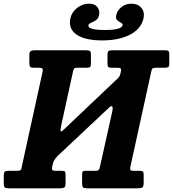

<svg xmlns="http://www.w3.org/2000/svg" viewBox="-56 -1023 939 1043"><path d="M657.5 -1003Q693.5 -1003 712.2 -980Q731 -957 723.5 -923Q711 -867 651.2 -835.2Q591.5 -803.5 499 -803.5Q405.5 -803.5 359.8 -835.2Q314 -867 326.5 -924Q334 -957.5 363 -980.2Q392 -1003 428 -1003Q458 -1003 472.8 -984.8Q487.5 -966.5 482 -940.5Q478 -922 464.8 -913.2Q451.5 -904.5 438.8 -899.2Q426 -894 424.5 -886Q418.5 -860 515.5 -860Q604 -860 610 -886Q611.5 -894.5 601 -899.5Q590.5 -904.5 581 -913.2Q571.5 -922 575.5 -940.5Q581 -966.5 604.2 -984.8Q627.5 -1003 657.5 -1003ZM600.5 -633.5Q603.5 -647 599.2 -651Q595 -655 581 -655H548.5Q536.5 -655 532.2 -659.2Q528 -663.5 528 -678V-724.5Q528 -741.5 533.5 -745.8Q539 -750 555 -750H839.5Q853 -750 858.2 -746.2Q863.5 -742.5 863.5 -728.5V-675.5Q863.5 -663 858 -659Q852.5 -655 839 -655H792Q776.5 -655 772 -650.5Q767.5 -646 765 -631L652 -116Q650 -103.5 653 -99.2Q656 -95 668.5 -95H702Q715.5 -95 720 -91Q724.5 -87 724.5 -73V-31.5Q724.5 -9.5 717 -4.8Q709.5 0 688.5 0H418Q400 0 395 -5Q390 -10 390 -28.5V-75Q390 -87 393.2 -91Q396.5 -95 408.5 -95H461Q475.5 -95 479.8 -99.5Q484 -104 487.5 -119.5L553 -413.5Q559 -440 553.2 -445Q547.5 -450 537 -439L254 -173Q247.5 -165 240.5 -155.2Q233.5 -145.5 231 -133L228 -120Q225 -106.5 228 -100.8Q231 -95 245.5 -95H279.5Q291 -95 295.5 -92Q300 -89 300 -76V-29Q300 -9.5 293.5 -4.8Q287 0 269 0H-7.5Q-24.5 0 -30 -4.5Q-35.5 -9 -35.5 -27V-68.5Q-35.5 -83.5 -31.2 -89.2Q-27 -95 -12 -95H33Q48.5 -95 54.5 -98Q60.5 -101 62 -116L175.5 -634Q178 -647.5 173.2 -651.2Q168.5 -655 155 -655H127Q112.5 -655 108 -659.8Q103.5 -664.5 103.5 -681.5V-726.5Q103.5 -741.5 111 -745.8Q118.5 -750 132.5 -750H409.5Q425.5 -750 431.8 -746Q438 -742 438 -725V-676.5Q438 -662.5 433 -658.8Q428 -655 414.5 -655H363.5Q350.5 -655 347 -651Q343.5 -647 340.5 -634L276.5 -341.5Q270.5 -314.5 274 -310Q277.5 -305.5 290.5 -319L585.5 -599Q590 -603.5 593 -608.5Q596 -613.5 598 -623Z"/></svg>

Font: Besley* Narrow
Style: Bold Italic
Weight: 700
Width: 4
Italic angle: -13°
Designer: Owen Earl
Foundry: indestructible type*
Version: Version 3.000; ttfautohint (v1.8.3)